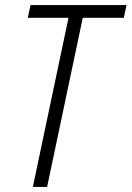

<svg xmlns="http://www.w3.org/2000/svg" viewBox="-20 -734 517 754"><path d="M109 0 249 -664H89L100 -714H477L466 -664H305L165 0Z"/></svg>

Font: Noto Sans Display SemiCondensed Light
Style: Italic
Weight: 300
Width: 4
Italic angle: -12°
Designer: Monotype Design Team
Foundry: Monotype Imaging Inc.
Version: Version 1.900